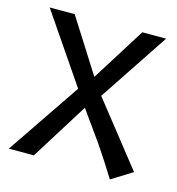

<svg xmlns="http://www.w3.org/2000/svg" viewBox="-91 -644 682 738"><g transform="rotate(15 250.0 -275.5)"><path d="M203.6 -291.5 17.1 -564.9H116.7L252 -351.6L385.7 -564.9H480.5L296.4 -288.1L494.1 -37.6L411.6 13.7Q375 -45.9 334 -106.4Q334 -106.4 247.6 -227.5L105.5 0H5.9Z"/></g></svg>

Font: Duru Sans
Style: Regular
Weight: 400
Designer: Onur Yazõcõgil
Foundry: Onur Yazõcõgil
Version: Version 1.001